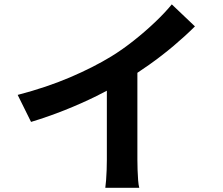

<svg xmlns="http://www.w3.org/2000/svg" viewBox="-20 -831 1040 895"><path d="M62.4 -388.6Q196.8 -423.6 306.2 -470.4Q415.6 -517.1 499.2 -568.3Q550.9 -600 603.2 -641.5Q655.6 -682.9 702.1 -727.1Q748.7 -771.3 780.8 -810.6L888.7 -708Q843.2 -662.7 788.8 -616.8Q734.4 -571 675.4 -529.2Q616.5 -487.4 557.7 -451.8Q500.8 -418.5 430.4 -383.6Q360.1 -348.8 281.8 -317.6Q203.5 -286.5 124.7 -262.7ZM478.1 -503.5 620.4 -537.1V-86.8Q620.4 -64.8 621.3 -39Q622.2 -13.1 623.9 9.4Q625.7 31.8 629.1 44.3H470.9Q472.7 31.8 474.5 9.4Q476.3 -13.1 477.2 -39Q478.1 -64.8 478.1 -86.8Z"/></svg>

Font: Noto Sans SC Thin
Style: Regular
Weight: 100
Designer: Ryoko NISHIZUKA 西塚涼子 (kana, bopomofo & ideographs); Paul D. Hunt (Latin, Greek & Cyrillic); Sandoll Communications 산돌커뮤니
Foundry: Adobe
Version: Version 2.004-H2;hotconv 1.0.118;makeotfexe 2.5.65603